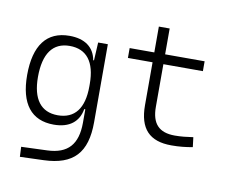

<svg xmlns="http://www.w3.org/2000/svg" viewBox="-93 -792 1358 1143"><g transform="rotate(10 586.0 -220.5)"><path d="M96.7 233.4 240.2 228.5C418.5 222.2 496.1 138.7 496.1 -45.9V-517.6H437.5L431.6 -408.7H426.8C413.1 -485.8 355.5 -527.3 263.2 -527.3C126 -527.3 54.7 -433.6 54.7 -253.9C54.7 -80.6 125.5 9.8 261.2 9.8C357.9 9.8 411.6 -36.6 424.8 -112.8H431.2V-30.3C430.7 98.1 375.5 163.1 250 167.5L93.8 173.3ZM431.2 -266.1V-251C431.2 -118.7 377.9 -49.3 275.4 -49.3C173.3 -49.3 120.1 -119.6 120.1 -253.9C120.1 -395 172.9 -468.3 274.9 -468.3C377.4 -468.3 431.2 -398.9 431.2 -266.1Z M972.7 9.8C1018.6 9.8 1057.1 5.9 1100.6 -2L1093.3 -61C1054.2 -55.2 1020 -51.3 982.4 -51.3C886.7 -51.3 842.3 -99.1 842.3 -200.2V-458H1081.1V-517.6H842.3V-673.8H776.9V-517.6H627.9V-458H776.9V-198.7C776.9 -57.1 839.4 9.8 972.7 9.8Z"/></g></svg>

Font: Cascadia Mono NF Light
Style: Regular
Weight: 300
Monospace: yes
Designer: Aaron Bell
Foundry: Saja Typeworks
Version: Version 2404.023